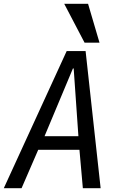

<svg xmlns="http://www.w3.org/2000/svg" viewBox="-24 -995 644 1015"><path d="M328.5 -725H428.5L508 0H414L396 -203H178L90 0H-4ZM390.5 -275 365.5 -633H361.5L211.5 -275ZM315.5 -975H441.5L502 -769.5H423Z"/></svg>

Font: JuliaMono Italic
Style: Regular
Weight: 400
Italic angle: -9°
Monospace: yes
Designer: cormullion
Foundry: corm
Version: Version 0.049; ttfautohint (v1.8.4)